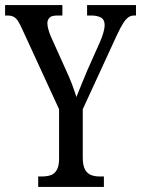

<svg xmlns="http://www.w3.org/2000/svg" viewBox="-23 -734 554 754"><path d="M127 0V-41H142Q161 -41 176 -46Q191 -51 200 -66.5Q209 -82 209 -111V-305L64 -620Q55 -640 47.5 -651.5Q40 -663 30.5 -668Q21 -673 7 -673H-3V-714H222V-673H201Q179 -673 171 -664Q163 -655 163 -643Q163 -632 167.5 -616.5Q172 -601 177 -590L236 -459Q250 -429 260 -402.5Q270 -376 277 -353Q285 -373 296 -400Q307 -427 320 -458L370 -570Q378 -589 383 -606Q388 -623 388 -635Q388 -657 373.5 -665Q359 -673 336 -673H319V-714H511V-673H503Q491 -673 481 -666Q471 -659 460.5 -642.5Q450 -626 436 -596L302 -305V-116Q302 -84 311 -68Q320 -52 335 -46.5Q350 -41 367 -41H385V0Z"/></svg>

Font: Noto Serif Khmer ExtraCondensed
Style: Regular
Weight: 400
Width: 2
Designer: Danh Hong and the Monotype Design Team
Foundry: Monotype Imaging Inc.
Version: Version 2.004